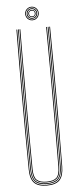

<svg xmlns="http://www.w3.org/2000/svg" viewBox="-61 -942 399 978"><g transform="rotate(-5 138.5 -453.0)"><path d="M138.5 5Q93.2 5 73.2 -16Q53.2 -37 52.8 -85Q51.8 -192.5 51.4 -284.6Q51 -376.8 51 -461Q51 -545.2 51.4 -628.2Q51.8 -711.2 52.5 -800H56.5Q55.8 -719.5 55.4 -625.5Q55 -531.5 55 -434.9Q55 -338.2 55.4 -248.5Q55.8 -158.8 56.5 -86.8Q57 -39.2 76 -19.1Q95 1 138.5 1Q182 1 201.1 -19.1Q220.2 -39.2 220.5 -86.8Q221.2 -158.2 221.6 -244.6Q222 -331 222 -425.2Q222 -519.5 221.6 -615Q221.2 -710.5 220.5 -800H224.5Q225.5 -684.5 225.9 -571.8Q226.2 -459 226 -339.8Q225.8 -220.5 224.2 -85Q223.8 -37 203.9 -16Q184 5 138.5 5ZM138.5 -3Q96.8 -3 78.9 -21.9Q61 -40.8 60.5 -86.5Q59.8 -158.2 59.4 -244.6Q59 -331 59 -425.2Q59 -519.5 59.4 -615Q59.8 -710.5 60.5 -800H64.5Q63.8 -719.5 63.4 -625.5Q63 -531.5 63 -434.9Q63 -338.2 63.4 -248.4Q63.8 -158.5 64.5 -86Q65 -41 82.5 -24Q100 -7 138.5 -7Q177.2 -7 194.8 -24Q212.2 -41 212.5 -86Q213.2 -157.8 213.6 -244.4Q214 -331 214 -425.2Q214 -519.5 213.6 -615Q213.2 -710.5 212.5 -800H216.5Q217.2 -719.5 217.6 -625.5Q218 -531.5 218 -435Q218 -338.5 217.6 -248.8Q217.2 -159 216.5 -86.5Q216.2 -40.8 198.2 -21.9Q180.2 -3 138.5 -3ZM138.5 -11Q102.5 -11 85.8 -26.4Q69 -41.8 68.5 -85.5Q67.8 -181.5 67.2 -301.8Q66.8 -422 67.1 -550.6Q67.5 -679.2 68.5 -800H72.5Q71.8 -719.5 71.4 -625.6Q71 -531.8 71 -435.2Q71 -338.8 71.4 -248.6Q71.8 -158.5 72.5 -85.2Q73 -43.5 88.8 -29.2Q104.5 -15 138.5 -15Q172.8 -15 188.5 -29.2Q204.2 -43.5 204.5 -85.2Q205.5 -181.2 205.9 -301.5Q206.2 -421.8 206 -550.4Q205.8 -679 204.5 -800H208.5Q209.2 -719.5 209.6 -625.5Q210 -531.5 210 -434.9Q210 -338.2 209.6 -248.2Q209.2 -158.2 208.5 -85.5Q208.2 -41.8 191.4 -26.4Q174.5 -11 138.5 -11ZM138.5 -840Q129 -840 121 -844.6Q113 -849.2 108.4 -857.2Q103.8 -865.2 103.8 -874.8Q103.8 -884.5 108.4 -892.4Q113 -900.2 121 -904.9Q129 -909.5 138.5 -909.5Q148.2 -909.5 156.1 -904.9Q164 -900.2 168.6 -892.4Q173.2 -884.5 173.2 -874.8Q173.2 -865.2 168.6 -857.2Q164 -849.2 156.1 -844.6Q148.2 -840 138.5 -840ZM138.5 -844Q151.2 -844 160.2 -853.1Q169.2 -862.2 169.2 -874.8Q169.2 -887.5 160.2 -896.5Q151.2 -905.5 138.5 -905.5Q126 -905.5 116.9 -896.5Q107.8 -887.5 107.8 -874.8Q107.8 -862.2 116.9 -853.1Q126 -844 138.5 -844ZM138.5 -848Q127.2 -848 119.5 -855.8Q111.8 -863.5 111.8 -874.8Q111.8 -886 119.5 -893.8Q127.2 -901.5 138.5 -901.5Q149.8 -901.5 157.5 -893.8Q165.2 -886 165.2 -874.8Q165.2 -863.5 157.5 -855.8Q149.8 -848 138.5 -848ZM138.5 -852Q148 -852 154.6 -858.8Q161.2 -865.5 161.2 -874.8Q161.2 -884.2 154.6 -890.9Q148 -897.5 138.5 -897.5Q129.2 -897.5 122.5 -890.9Q115.8 -884.2 115.8 -874.8Q115.8 -865.5 122.5 -858.8Q129.2 -852 138.5 -852ZM138.5 -856Q130.8 -856 125.2 -861.5Q119.8 -867 119.8 -874.8Q119.8 -882.5 125.2 -888Q130.8 -893.5 138.5 -893.5Q146.2 -893.5 151.8 -888Q157.2 -882.5 157.2 -874.8Q157.2 -867 151.8 -861.5Q146.2 -856 138.5 -856ZM138.5 -860Q153.2 -860 153.2 -874.8Q153.2 -889.5 138.5 -889.5Q123.8 -889.5 123.8 -874.8Q123.8 -860 138.5 -860Z"/></g></svg>

Font: Big Shoulders Inline Display SC Thin
Style: Regular
Weight: 100
Designer: Patric King
Foundry: XO Type Co
Version: Version 2.002